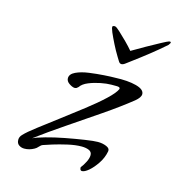

<svg xmlns="http://www.w3.org/2000/svg" viewBox="-80 -537 580 624"><g transform="rotate(15 210.5 -225.0)"><path d="M234 -465Q238 -464 250 -453Q262 -442 276.5 -427.5Q291 -413 301 -401Q321 -413 346 -427Q371 -441 390.5 -451.5Q410 -462 414 -463Q421 -465 421 -461Q421 -459 419 -456.5Q417 -454 416 -452Q391 -430 365 -409.5Q339 -389 316 -372Q306 -365 298 -358.5Q290 -352 284 -352Q278 -352 274 -359L266 -372Q255 -390 245.5 -409Q236 -428 229 -444Q228 -448 226 -452.5Q224 -457 224 -461Q224 -464 227.5 -465Q231 -466 234 -465ZM250 17Q243 17 243 6Q251 -4 257.5 -17Q264 -30 264 -40Q264 -51 254 -55.5Q244 -60 229 -60Q208 -60 182 -54Q156 -48 135 -41.5Q114 -35 106 -32Q100 -30 94.5 -23.5Q89 -17 83 -14Q67 -5 50 -5Q40 -5 32 -10.5Q24 -16 24 -28Q24 -38 32 -46Q44 -59 73 -81Q102 -103 137.5 -130Q173 -157 208 -184Q243 -211 268 -234.5Q293 -258 299 -272V-274Q299 -279 287 -279Q275 -279 270 -279Q255 -279 234.5 -275Q214 -271 195.5 -263.5Q177 -256 169 -244Q166 -241 163.5 -239.5Q161 -238 156 -238Q148 -239 138 -246Q128 -253 128 -263Q128 -277 146 -285.5Q164 -294 190 -297.5Q216 -301 239.5 -302.5Q263 -304 275 -304Q319 -306 347 -298.5Q375 -291 375 -275Q375 -264 358 -250Q318 -218 266 -182.5Q214 -147 161.5 -111.5Q109 -76 66 -44Q78 -50 106.5 -58Q135 -66 169 -72.5Q203 -79 233 -83.5Q263 -88 276 -88Q292 -88 305 -82.5Q318 -77 316 -67Q312 -45 299 -25.5Q286 -6 272.5 5.5Q259 17 250 17Z"/></g></svg>

Font: Hurricane
Style: Regular
Weight: 400
Designer: Robert E. Leuschke
Foundry: Robert E. Leuschke
Version: Version 1.010; ttfautohint (v1.8.3)